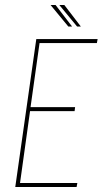

<svg xmlns="http://www.w3.org/2000/svg" viewBox="-20 -747 410 767"><path d="M41 0 125 -591H370L367 -575H138L102 -319H280L278 -303H100L60 -16H289L286 0ZM288 -641 217 -727H237L303 -641ZM253 -641 182 -727H202L268 -641Z"/></svg>

Font: Alumni Sans Pinstripe
Style: Italic
Weight: 400
Italic angle: -8°
Designer: Robert E. Leuschke
Foundry: Robert E. Leuschke
Version: Version 1.010; ttfautohint (v1.8.4.7-5d5b)